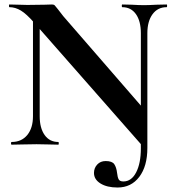

<svg xmlns="http://www.w3.org/2000/svg" viewBox="-20 -645 775 856"><path d="M22 -613Q20 -613 20 -619Q20 -625 22 -625L64 -624Q77 -623 102 -623L178 -624Q192 -625 212 -625Q220 -625 224 -621Q228 -617 238 -604Q255 -581 262 -573L629 -150L637 15L626 18L133 -543Q98 -583 73 -598Q48 -613 22 -613ZM399 126Q399 104 413.5 88.5Q428 73 451 73Q480 73 489.5 87Q499 101 502 126Q504 145 509 154.5Q514 164 530 164Q566 164 587 123.5Q608 83 608 16L637 15Q637 96 601 143.5Q565 191 504 191Q457 191 428 173Q399 155 399 126ZM32 -12Q76 -12 101.5 -43Q127 -74 127 -127V-602L157 -600V-127Q157 -74 179 -43Q201 -12 240 -12Q242 -12 242 -6Q242 0 240 0Q212 0 197 -1L143 -2L81 -1Q64 0 32 0Q29 0 29 -6Q29 -12 32 -12ZM525 -613Q523 -613 523 -619Q523 -625 525 -625L568 -624Q600 -622 622 -622Q642 -622 678 -624L723 -625Q725 -625 725 -619Q725 -613 723 -613Q683 -613 660 -581.5Q637 -550 637 -497V15L608 16V-497Q608 -551 586 -582Q564 -613 525 -613Z"/></svg>

Font: Cormorant Infant
Style: Bold
Weight: 700
Designer: Christian Thalmann (Catharsis Fonts)
Foundry: Catharsis Fonts
Version: Version 4.000